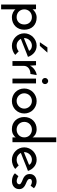

<svg xmlns="http://www.w3.org/2000/svg" viewBox="1174 -1991 1018 3406"><g transform="rotate(90 1683.0 -288.0)"><path d="M507 -208Q507 -161 491 -121Q475 -81 446 -52Q417 -23 376.5 -6.5Q336 10 288 10Q263 10 240.5 4.5Q218 -1 199 -10.5Q180 -20 166 -31.5Q152 -43 145 -55Q145 -50 145.5 -44.5Q146 -39 146 -34V201H60V-418H143Q143 -406 144.5 -388.5Q146 -371 146 -357Q154 -369 167.5 -381.5Q181 -394 199.5 -404.5Q218 -415 241 -422Q264 -429 292 -429Q340 -429 379.5 -413.5Q419 -398 447.5 -369.5Q476 -341 491.5 -300Q507 -259 507 -208ZM405 -156.5Q414 -181 414 -210Q414 -239 405 -263.5Q396 -288 379 -306Q362 -324 338 -334.5Q314 -345 284 -345Q254 -345 228.5 -334.5Q203 -324 185 -306Q167 -288 156.5 -263.5Q146 -239 146 -210Q146 -181 156.5 -156Q167 -131 185 -113Q203 -95 228.5 -84.5Q254 -74 284 -74Q314 -74 338 -84.5Q362 -95 379 -113.5Q396 -132 405 -156.5Z M729 -486Q752 -519 775 -553Q798 -587 821 -620H913L794 -486ZM882 -295Q870 -320 844 -332.5Q818 -345 791 -345Q762 -345 737.5 -334Q713 -323 695 -304.5Q677 -286 666.5 -262Q656 -238 656 -213Q656 -208 656.5 -206Q657 -204 657 -203Q683 -213 713.5 -225.5Q744 -238 774 -250.5Q804 -263 832 -274.5Q860 -286 882 -295ZM954 -49Q924 -22 881 -6Q838 10 793 10Q747 10 706.5 -7.5Q666 -25 636 -54.5Q606 -84 588.5 -124Q571 -164 571 -209Q571 -254 588.5 -294Q606 -334 636 -364Q666 -394 705.5 -411.5Q745 -429 790 -429Q861 -429 913.5 -386.5Q966 -344 989 -275Q958 -264 918 -248Q878 -232 835 -214.5Q792 -197 749 -180Q706 -163 669 -149Q686 -115 718.5 -94.5Q751 -74 791 -74Q818 -74 845.5 -84Q873 -94 890 -111Z M1293 -319Q1265 -319 1239 -311.5Q1213 -304 1192.5 -289Q1172 -274 1160 -251.5Q1148 -229 1148 -200V0H1063V-418H1138Q1140 -387 1141.5 -361.5Q1143 -336 1145 -311Q1158 -338 1179 -360Q1200 -382 1224 -397Q1248 -412 1271 -420.5Q1294 -429 1312 -429Z M1459 0H1374V-418H1459ZM1380.5 -538.5Q1363 -554 1363 -578Q1363 -602 1380.5 -618Q1398 -634 1418 -634Q1438 -634 1455 -618Q1472 -602 1472 -578Q1472 -554 1455 -538.5Q1438 -523 1418 -523Q1398 -523 1380.5 -538.5Z M1645.5 -262Q1635 -237 1635 -209Q1635 -181 1645.5 -156.5Q1656 -132 1674.5 -113.5Q1693 -95 1717.5 -84.5Q1742 -74 1770 -74Q1798 -74 1823 -84.5Q1848 -95 1866.5 -113.5Q1885 -132 1896 -156.5Q1907 -181 1907 -209Q1907 -237 1896 -262Q1885 -287 1866.5 -305.5Q1848 -324 1823 -334.5Q1798 -345 1770 -345Q1742 -345 1717.5 -334.5Q1693 -324 1674.5 -305.5Q1656 -287 1645.5 -262ZM1550 -210Q1550 -255 1567.5 -295Q1585 -335 1615 -364.5Q1645 -394 1685.5 -411.5Q1726 -429 1773 -429Q1820 -429 1860.5 -411.5Q1901 -394 1930.5 -364.5Q1960 -335 1976.5 -295Q1993 -255 1993 -210Q1993 -165 1976.5 -125Q1960 -85 1930.5 -55Q1901 -25 1860.5 -7.5Q1820 10 1772 10Q1726 10 1685.5 -6Q1645 -22 1615 -51Q1585 -80 1567.5 -120.5Q1550 -161 1550 -210Z M2152.5 -263.5Q2142 -239 2142 -210Q2142 -181 2152.5 -156Q2163 -131 2181 -113Q2199 -95 2224 -84.5Q2249 -74 2279 -74Q2309 -74 2334.5 -84.5Q2360 -95 2378.5 -113.5Q2397 -132 2407 -156.5Q2417 -181 2417 -210Q2417 -239 2407 -263.5Q2397 -288 2378.5 -306Q2360 -324 2334.5 -334.5Q2309 -345 2279 -345Q2249 -345 2224 -334.5Q2199 -324 2181 -306Q2163 -288 2152.5 -263.5ZM2056 -209Q2056 -258 2072.5 -298.5Q2089 -339 2118 -368Q2147 -397 2186.5 -413Q2226 -429 2272 -429Q2303 -429 2327.5 -421.5Q2352 -414 2369.5 -403.5Q2387 -393 2399 -380Q2411 -367 2417 -357V-777H2503V0H2417V-31Q2417 -37 2418 -44.5Q2419 -52 2419 -57Q2409 -45 2395.5 -33.5Q2382 -22 2364 -12Q2346 -2 2322.5 4Q2299 10 2269 10Q2219 10 2179.5 -7.5Q2140 -25 2112.5 -54.5Q2085 -84 2070.5 -124Q2056 -164 2056 -209Z M2905 -295Q2893 -320 2867 -332.5Q2841 -345 2814 -345Q2785 -345 2760.5 -334Q2736 -323 2718 -304.5Q2700 -286 2689.5 -262Q2679 -238 2679 -213Q2679 -208 2679.5 -206Q2680 -204 2680 -203Q2706 -213 2736.5 -225.5Q2767 -238 2797 -250.5Q2827 -263 2855 -274.5Q2883 -286 2905 -295ZM2977 -49Q2947 -22 2904 -6Q2861 10 2816 10Q2770 10 2729.5 -7.5Q2689 -25 2659 -54.5Q2629 -84 2611.5 -124Q2594 -164 2594 -209Q2594 -254 2611.5 -294Q2629 -334 2659 -364Q2689 -394 2728.5 -411.5Q2768 -429 2813 -429Q2884 -429 2936.5 -386.5Q2989 -344 3012 -275Q2981 -264 2941 -248Q2901 -232 2858 -214.5Q2815 -197 2772 -180Q2729 -163 2692 -149Q2709 -115 2741.5 -94.5Q2774 -74 2814 -74Q2841 -74 2868.5 -84Q2896 -94 2913 -111Z M3319 -381 3274 -321Q3273 -322 3267 -326Q3261 -330 3251.5 -334Q3242 -338 3229.5 -341.5Q3217 -345 3204 -345Q3187 -345 3170.5 -337Q3154 -329 3154 -307Q3154 -288 3167.5 -276Q3181 -264 3201 -254.5Q3221 -245 3244.5 -235Q3268 -225 3288 -210.5Q3308 -196 3321.5 -174.5Q3335 -153 3335 -120Q3335 -64 3296.5 -27.5Q3258 9 3191 9Q3152 9 3114.5 -4.5Q3077 -18 3054 -44Q3061 -51 3069.5 -62Q3078 -73 3086.5 -83Q3095 -93 3100.5 -99.5Q3106 -106 3107 -106Q3107 -105 3114.5 -100Q3122 -95 3134 -89.5Q3146 -84 3161 -79.5Q3176 -75 3191 -75Q3215 -75 3232 -87Q3249 -99 3249 -119Q3249 -137 3235.5 -147.5Q3222 -158 3202 -167Q3182 -176 3158 -185.5Q3134 -195 3114 -210Q3094 -225 3080.5 -247.5Q3067 -270 3067 -306Q3067 -340 3079.5 -363Q3092 -386 3111.5 -400.5Q3131 -415 3155 -421.5Q3179 -428 3201 -428Q3230 -428 3263 -416Q3296 -404 3319 -381Z"/></g></svg>

Font: JosefinSans
Style: SemiBold
Weight: 600
Designer: Santiago Orozco
Foundry: Typemade
Version: Version 1.0 ; ttfautohint (v1.3)